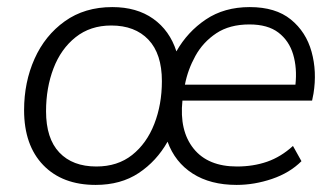

<svg xmlns="http://www.w3.org/2000/svg" viewBox="-20 -514 948 542"><path d="M250 8Q156 8 102 -48Q48 -104 48 -203Q48 -282 77.5 -348Q107 -414 163 -454Q219 -494 297 -494Q366 -494 412.5 -461Q459 -428 478 -369Q509 -424 561 -459Q613 -494 685 -494Q758 -494 801 -459Q844 -424 859.5 -368Q875 -312 865 -250L861 -230H495Q486 -145 526.5 -94.5Q567 -44 649 -44Q695 -44 734 -57.5Q773 -71 807 -102L831 -59Q798 -26 748 -9Q698 8 648 8Q574 8 524 -24Q474 -56 453 -114Q422 -59 371.5 -25.5Q321 8 250 8ZM684 -445Q628 -445 590.5 -420Q553 -395 531.5 -356Q510 -317 502 -275H814Q819 -322 807.5 -360.5Q796 -399 766 -422Q736 -445 684 -445ZM252 -44Q312 -44 353 -76.5Q394 -109 415.5 -164Q437 -219 437 -285Q437 -362 399 -402Q361 -442 294 -442Q235 -442 193.5 -409Q152 -376 131 -321Q110 -266 110 -200Q110 -123 147.5 -83.5Q185 -44 252 -44Z"/></svg>

Font: Nunito Sans Light
Style: Italic
Weight: 300
Italic angle: -9°
Designer: Vernon Adams
Foundry: Vernon Adams
Version: Version 3.006; ttfautohint (v1.8.3)